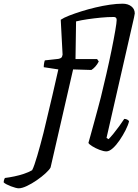

<svg xmlns="http://www.w3.org/2000/svg" viewBox="-188 -820 750 1040"><path d="M-87 200Q-93 200 -104.5 197Q-116 194 -129 189Q-142 184 -152.5 178.5Q-163 173 -168 168Q-168 160 -165.5 153Q-163 146 -161 144Q-137 141 -110.5 135.5Q-84 130 -58.5 121.5Q-33 113 -14 102Q-8 91 -1 70.5Q6 50 14 23Q22 -4 30.5 -35.5Q39 -67 47.5 -100Q56 -133 63 -165Q80 -237 96 -304Q112 -371 128 -444L49 -456Q49 -468 51 -478.5Q53 -489 55 -493L128 -501Q139 -503 144 -507.5Q149 -512 151 -524L141 -713Q157 -724 186.5 -735.5Q216 -747 252.5 -758.5Q289 -770 329 -779.5Q369 -789 407 -794.5Q445 -800 476 -800Q505 -800 523.5 -785.5Q542 -771 542 -747Q542 -745 538 -725.5Q534 -706 529 -686L389 -73L400 -66Q411 -77 427 -96.5Q443 -116 458.5 -137.5Q474 -159 485 -176Q494 -176 501.5 -172Q509 -168 511 -163Q506 -142 492 -114.5Q478 -87 460 -60.5Q442 -34 423 -17Q404 0 388 0Q373 0 351 -8.5Q329 -17 311.5 -28Q294 -39 291 -46Q294 -57 302.5 -87Q311 -117 321.5 -156Q332 -195 342 -231.5Q352 -268 358 -292Q373 -353 388.5 -420.5Q404 -488 416.5 -549.5Q429 -611 436.5 -655Q444 -699 444 -712Q444 -720 440 -724Q436 -728 428 -728Q395 -728 358.5 -724.5Q322 -721 287.5 -716Q253 -711 224 -704L221 -500H338L347 -487Q339 -471 328 -459Q317 -447 307 -441L208 -444L86 87Q80 99 59.5 118Q39 137 11.5 156Q-16 175 -42.5 187.5Q-69 200 -87 200Z"/></svg>

Font: Texturina 12pt Medium
Style: Italic
Weight: 500
Italic angle: -11°
Designer: Guillermo Torres Carreño
Foundry: Omnibus-Type
Version: Version 1.002